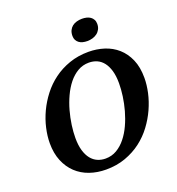

<svg xmlns="http://www.w3.org/2000/svg" viewBox="-164 -1068 1119 1211"><g transform="rotate(-20 396.0 -462.0)"><path d="M63 -266.1Q63 -314 75 -366.7Q86.9 -419.4 110.8 -470.5Q134.8 -521.5 170.4 -567.6Q206.1 -613.8 253.2 -648.7Q300.3 -683.6 359.4 -704.3Q418.5 -725.1 488.8 -725.1Q543.9 -725.1 594 -709Q644 -692.9 682.1 -659.2Q720.2 -625.5 742.7 -573.7Q765.1 -522 765.1 -450.2Q765.1 -404.3 753.7 -352.1Q742.2 -299.8 719 -248.5Q695.8 -197.3 660.9 -150.4Q626 -103.5 578.9 -67.6Q531.7 -31.7 472.4 -10.3Q413.1 11.2 341.8 11.2Q282.7 11.2 231.7 -6.6Q180.7 -24.4 143.3 -59.6Q106 -94.7 84.5 -146.5Q63 -198.2 63 -266.1ZM226.1 -242.2Q226.1 -192.9 236.6 -157.5Q247.1 -122.1 265.4 -99.4Q283.7 -76.7 308.6 -65.9Q333.5 -55.2 361.8 -55.2Q403.3 -55.2 437.3 -75.2Q471.2 -95.2 498 -128.7Q524.9 -162.1 544.7 -205.3Q564.5 -248.5 577.4 -294.9Q590.3 -341.3 596.7 -387.5Q603 -433.6 603 -473.1Q603 -522 592.8 -557.1Q582.5 -592.3 564.7 -615.2Q546.9 -638.2 522 -649.2Q497.1 -660.2 467.8 -660.2Q426.3 -660.2 392.3 -640.1Q358.4 -620.1 331.5 -586.7Q304.7 -553.2 284.7 -510Q264.6 -466.8 251.7 -420.2Q238.8 -373.5 232.4 -327.4Q226.1 -281.2 226.1 -242.2ZM506.8 -791Q490.2 -791 476.1 -794.7Q461.9 -798.3 451.4 -806.2Q440.9 -814 434.8 -825.7Q428.7 -837.4 428.7 -853Q428.7 -875 436.3 -890.4Q443.8 -905.8 456.5 -915.8Q469.2 -925.8 486.3 -930.4Q503.4 -935.1 522 -935.1Q538.1 -935.1 552.5 -931.6Q566.9 -928.2 577.9 -920.4Q588.9 -912.6 595.5 -900.6Q602.1 -888.7 602.1 -872.1Q602.1 -851.6 594 -836.2Q585.9 -820.8 572.5 -810.8Q559.1 -800.8 542 -795.9Q524.9 -791 506.8 -791Z"/></g></svg>

Font: Droid Serif
Style: Bold Italic
Weight: 700
Italic angle: -12°
Designer: Monotype Design team
Foundry: Monotype Imaging Inc.
Version: Version 1.03